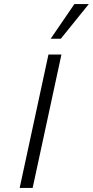

<svg xmlns="http://www.w3.org/2000/svg" viewBox="-20 -927 458 947"><path d="M77 0 219 -658H283L141 0ZM230 -736 347 -907H418L280 -736Z"/></svg>

Font: Ysabeau Infant Light
Style: Italic
Weight: 300
Italic angle: -12°
Designer: Christian Thalmann (Catharsis Fonts)
Version: Version 2.001;gftools[0.9.30]; featfreeze: ss01,ss02,lnum